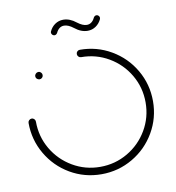

<svg xmlns="http://www.w3.org/2000/svg" viewBox="-75 -720 722 788"><g transform="rotate(-10 285.5 -326.0)"><path d="M87 -443Q87 -449.3 91.7 -453.9Q96.3 -458.5 102.6 -458.5Q108.9 -458.5 113.3 -453.9Q117.8 -449.3 117.8 -443Q117.8 -436.7 113.3 -432.2Q108.9 -427.8 102.6 -427.8Q96.3 -427.8 91.7 -432.2Q87 -436.7 87 -443ZM270.7 -503.3Q270.7 -509.6 275.2 -514.1Q279.6 -518.5 285.9 -518.5Q356.3 -518.5 415.9 -483.7Q475.6 -448.9 510.4 -389.3Q545.2 -329.6 545.2 -259.3Q545.2 -188.9 510.4 -129.3Q475.6 -69.6 415.9 -34.8Q356.3 0 285.9 0Q215.2 0 155.7 -34.8Q96.3 -69.6 61.5 -129.3Q26.7 -188.9 26.7 -259.3Q26.7 -265.6 31.3 -270.2Q35.9 -274.8 42.2 -274.8Q48.5 -274.8 53 -270.2Q57.4 -265.6 57.4 -259.3Q57.4 -197 88.1 -144.6Q118.9 -92.2 171.3 -61.5Q223.7 -30.7 285.9 -30.7Q348.1 -30.7 400.6 -61.5Q453 -92.2 483.7 -144.6Q514.4 -197 514.4 -259.3Q514.4 -321.5 483.7 -373.9Q453 -426.3 400.6 -457Q348.1 -487.8 285.9 -487.8Q279.6 -487.8 275.2 -492.4Q270.7 -497 270.7 -503.3ZM377.4 -646.3Q382.6 -646.3 386.5 -642.4Q390.4 -638.5 390.4 -633.3Q390.4 -630.4 389.3 -628.1Q381.1 -610.4 365.9 -600Q350.7 -589.6 331.9 -589.6Q304.4 -589.6 278.1 -610.7Q256.7 -627.4 239.3 -627.4Q228.1 -627.4 219.8 -620.9Q211.5 -614.4 206.3 -603Q204.4 -599.6 201.3 -597.4Q198.1 -595.2 194.4 -595.2Q189.3 -595.2 185.4 -599.1Q181.5 -603 181.5 -608.1Q181.5 -611.1 182.6 -613.3Q190.7 -631.1 205.9 -641.5Q221.1 -651.9 240 -651.9Q267.4 -651.9 293.7 -630.7Q315.2 -614.1 332.6 -614.1Q343.7 -614.1 352 -620.6Q360.4 -627 365.6 -638.5Q367.4 -641.9 370.6 -644.1Q373.7 -646.3 377.4 -646.3Z"/></g></svg>

Font: 26F Galaxy Sans Ultra Light
Style: Regular
Weight: 200
Designer: C₂₉H₂₅N₃O₅
Version: Version 1.100